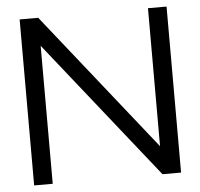

<svg xmlns="http://www.w3.org/2000/svg" viewBox="-50 -721 806 772"><g transform="rotate(-5 353.5 -335.0)"><path d="M57 -670V0H132V-557L575 0H650V-670H575V-113L132 -670Z"/></g></svg>

Font: LT Wave Light
Style: Regular
Weight: 300
Designer: Daniel Lyons
Version: Version 2.5 (Glyphs App)